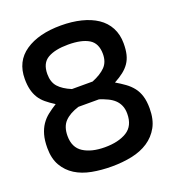

<svg xmlns="http://www.w3.org/2000/svg" viewBox="-126 -767 783 873"><g transform="rotate(-20 265.0 -330.0)"><path d="M267 -671Q320 -671 364.5 -660Q409 -649 441 -627.5Q473 -606 490.5 -573Q508 -540 508 -497Q508 -466 502.5 -443.5Q497 -421 485 -403.5Q473 -386 454.5 -371.5Q436 -357 410 -343Q434 -329 454 -314.5Q474 -300 488.5 -281.5Q503 -263 510.5 -238Q518 -213 518 -179Q518 -125 498 -89Q478 -53 444 -30.5Q410 -8 364.5 1.5Q319 11 267 11Q216 11 171 2.5Q126 -6 92.5 -27Q59 -48 39 -82.5Q19 -117 19 -168Q19 -205 26.5 -231.5Q34 -258 47.5 -278Q61 -298 80 -313Q99 -328 123 -343Q99 -358 81 -373Q63 -388 52 -406Q41 -424 35.5 -446.5Q30 -469 30 -498Q30 -583 94.5 -627Q159 -671 267 -671ZM267 -82Q333 -82 373.5 -107Q414 -132 414 -191Q414 -214 406.5 -231Q399 -248 386 -260Q373 -272 355 -280.5Q337 -289 316 -296H216Q171 -282 147.5 -257.5Q124 -233 124 -188Q124 -132 163.5 -107Q203 -82 267 -82ZM268 -578Q205 -578 169.5 -557.5Q134 -537 134 -484Q134 -445 154.5 -422Q175 -399 216 -382H316Q358 -399 380.5 -422Q403 -445 403 -484Q403 -536 368 -557Q333 -578 268 -578Z"/></g></svg>

Font: Panefresco 600wt
Style: Regular
Weight: 600
Designer: Campivisivi
Foundry: Campivisivi & Chank Co
Version: Version 1.001